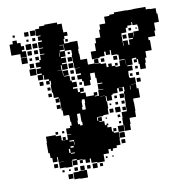

<svg xmlns="http://www.w3.org/2000/svg" viewBox="-82 -801 880 897"><g transform="rotate(-10 358.0 -352.0)"><path d="M712 -681H716V-641H693V-604H688V-579H654V-565H660V-517H630V-487H623V-464H619V-438H593V-464H589V-487H583V-474H569V-488H582V-495H564V-493H561V-466H535V-462H557V-440H535V-432H534V-411H536V-406H561V-376H536V-375H560V-353H568V-309H535V-291H536V-251H534V-223H503V-194H500V-167H472V-194H470V-167H442V-195H469V-228H471V-256H496V-291H497V-320H498V-349H502V-371H478V-370H495V-352H477V-369H469V-348H444V-343H438V-319H414V-343H410V-318H413V-284H410V-257H384V-253H356V-251H353V-235H357V-250H375V-232H360V-229H384V-209H392V-215H400V-207H394V-197H412V-174H419V-167H442V-135H440V-107H421V-96H401V-86H391V-96H380V-77H354V-43H318V-47H292V-68H286V-51H266V-68H253V-71H227V-50H205V-72H226V-77H205V-72H202V-45H170V-47H142V-75H167V-76H141V-101H137V-80H115V-102H107V-126H101V-176H103V-204H149V-198H173V-174H179V-173H202V-195H222V-197H202V-225H222V-235H231V-253H228V-282H227V-286H201V-312H197V-368H195V-352H177V-370H193V-376H171V-402H167V-440H170V-458H164V-443H148V-459H163V-467H142V-490H138V-469H114V-493H135V-499H114V-523H135V-530H115V-552H135V-562H142V-585H163V-588H143V-614H162V-617H142V-645H162V-651H146V-671H160V-675H140V-707H160V-717H186V-721H246V-712H267V-683H268V-670H285V-652H268V-639H263V-618H287V-620H325V-582H322V-559H324V-530H355V-502H386V-521H406V-501H387V-499H414V-494H439V-475H448V-489H464V-475H480V-469H497V-470H502V-495H528V-498H503V-523H498V-526H471V-551H466V-531H446V-548H439V-528H414V-523H378V-559H403V-594H410V-617H434V-653H440V-677H468V-709H493V-714H516V-721H576V-719H577V-720H606V-721H666V-709H684V-707H712ZM114 -703H138V-679H114ZM86 -701H106V-681H86ZM31 -696H41V-686H31ZM75 -622H62V-615H80V-587H52V-605H10V-657H26V-671H46V-657H62V-640H75ZM119 -654V-668H133V-654ZM101 -666V-656H91V-666ZM614 -639V-647H592V-662H588V-649H567V-640H558V-619H534V-613H533V-560H535V-582H557V-560H563V-584H583V-589H564V-613H588V-594H590V-617H616V-639ZM83 -644H109V-618H83ZM115 -642H137V-620H115ZM282 -637V-625H270V-637ZM582 -625H570V-637H582ZM603 -634H609V-628H603ZM290 -559V-582H287V-584H259V-614H239V-612H257V-590H236V-584H259V-558H236V-553H258V-529H236V-524H259V-498H233V-521H229V-498H209V-497H232V-471H234V-493H258V-469H236V-466H261V-442H267V-433H288V-409H267V-402H287V-383H297V-400H315V-382H298V-376H321V-356H358V-369H374V-353H361V-350H381V-376H406V-378H383V-404H406V-408H383V-434H379V-460H357V-430H351V-406H321V-430H315V-441H296V-461H315V-468H293V-494H316V-495H290V-523H288V-559ZM86 -611H106V-591H86ZM117 -610H135V-592H117ZM555 -592H537V-610H555ZM80 -557H52V-585H80ZM231 -561H233V-581H231ZM134 -579V-563H118V-579ZM90 -565V-577H102V-565ZM271 -576H281V-566H271ZM106 -531H86V-551H106ZM266 -551H286V-531H266ZM81 -526H111V-496H81ZM287 -500H265V-522H287ZM477 -520H495V-502H477ZM418 -503V-519H434V-503ZM530 -470H531V-493H530ZM284 -473H268V-489H284ZM480 -487H492V-475H480ZM117 -442V-460H135V-442ZM284 -443H268V-459H284ZM570 -445V-457H582V-445ZM149 -414V-428H163V-414ZM583 -414H569V-428H583ZM300 -427H312V-415H300ZM552 -427V-415H540V-427ZM585 -382H567V-400H585ZM164 -383H148V-399H164ZM530 -371V-353H532V-371ZM296 -339V-311H293V-298H309V-328H311V-346H298V-339ZM385 -346V-345H408V-346ZM476 -341H496V-321H476ZM177 -340H195V-322H177ZM450 -337H462V-325H450ZM479 -294V-308H493V-294ZM450 -307H462V-295H450ZM422 -305H430V-297H422ZM264 -253H261V-235H270V-228H282V-244H279V-284H265V-282H264ZM444 -283H468V-259H444ZM435 -262H417V-280H435ZM494 -263H478V-279H494ZM462 -235H450V-247H462ZM399 -238H393V-244H399ZM162 -217V-205H150V-217ZM191 -216V-206H181V-216ZM461 -206H451V-216H461ZM179 -188H193V-174H179ZM419 -188H433V-174H419ZM227 -144H229V-167H208V-162H227ZM468 -139H444V-163H468ZM223 -140H208V-133H223ZM465 -112H447V-130H465ZM198 -110H204V-129H198ZM223 -109H205V-105H223ZM135 -52H117V-70H135ZM253 -54H239V-68H253ZM370 -57H362V-65H370ZM399 -58H393V-64H399ZM317 -20H295V-42H317ZM236 -21V-41H256V-21ZM208 -23V-39H224V-23ZM284 -23H268V-39H284ZM343 -24H329V-38H343ZM161 -26H151V-36H161ZM182 -27V-35H190V-27ZM200 -17H228V-19H264V17H228V15H200ZM197 10H175V-12H197Z"/></g></svg>

Font: Rubik-Storm
Style: Regular
Weight: 400
Designer: NaN (generative design), Hubert & Fischer (Rubik source font outlines)
Foundry: NaN, Hubert & Fischer
Version: Version 1.000